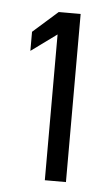

<svg xmlns="http://www.w3.org/2000/svg" viewBox="-39 -831 259 471"><g transform="rotate(5 90.0 -595.0)"><path d="M26 -701 89 -747V-388H141V-802H87L26 -748Z"/></g></svg>

Font: Charger Sport
Style: LitNrw
Weight: 300
Designer: Jasper
Foundry: Cannot Into Space Fonts
Version: Version 1.1